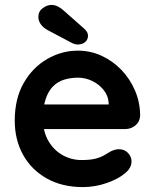

<svg xmlns="http://www.w3.org/2000/svg" viewBox="-20 -751 630 781"><path d="M317 10Q232 10 169.5 -25.5Q107 -61 73.5 -122Q40 -183 40 -260Q40 -350 76.5 -413.5Q113 -477 172 -511Q231 -545 297 -545Q348 -545 393.5 -524Q439 -503 474 -466.5Q509 -430 529.5 -382Q550 -334 550 -280Q549 -256 531 -241Q513 -226 489 -226H107L77 -326H444L422 -306V-333Q420 -362 401.5 -385Q383 -408 355.5 -421.5Q328 -435 297 -435Q267 -435 241 -427Q215 -419 196 -400Q177 -381 166 -349Q155 -317 155 -268Q155 -214 177.5 -176.5Q200 -139 235.5 -119.5Q271 -100 311 -100Q348 -100 370 -106Q392 -112 405.5 -120.5Q419 -129 430 -135Q448 -144 464 -144Q486 -144 500.5 -129Q515 -114 515 -94Q515 -67 487 -45Q461 -23 414 -6.5Q367 10 317 10ZM296 -570Q291 -570 285 -571.5Q279 -573 273 -576L173 -629Q155 -639 145.5 -653Q136 -667 136 -682Q136 -705 154 -718Q172 -731 189 -731Q203 -731 215.5 -724.5Q228 -718 238 -709L324 -633Q338 -620 338 -606Q338 -590 326.5 -580Q315 -570 296 -570Z"/></svg>

Font: zvoove
Style: Bold
Weight: 700
Designer: Vernon Adams (Nunito) & Andrew Paglinawan (Quicksand)
Foundry: zvoove
Version: Version 3.006